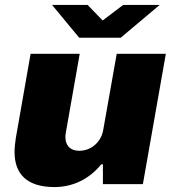

<svg xmlns="http://www.w3.org/2000/svg" viewBox="-20 -745 707 778"><path d="M627 -725H479L396 -662L335 -725H191L301 -592H469ZM201 13C272 13 340 -17 390 -79H397V1H559L652 -527H453L398 -217C390 -172 352 -134 301 -134C264 -134 245 -156 245 -190C245 -196 246 -202 247 -209L303 -527H104L44 -185C41 -165 39 -147 39 -129C39 -39 90 13 201 13Z"/></svg>

Font: Archivo Black
Style: Italic
Weight: 900
Italic angle: -10°
Designer: Hector Gatti
Foundry: Omnibus-Type
Version: Version 2.001